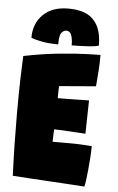

<svg xmlns="http://www.w3.org/2000/svg" viewBox="-60 -926 597 974"><g transform="rotate(5 239.0 -439.0)"><path d="M407.5 7.5Q362 4.5 316.2 1.5Q270.5 -1.5 224.5 -4Q179 -6.5 133 -9.5Q87 -12.5 41 -15.5Q37.5 -103.5 36 -184.2Q34.5 -265 34.5 -335Q34.5 -438 36.8 -513.5Q39 -589 41 -625.5Q138.5 -645 222 -653.2Q305.5 -661.5 361.5 -663.2Q417.5 -665 431 -665Q431 -626 428.5 -586.8Q426 -547.5 422 -504.5L235.5 -489Q235 -485 234.5 -471.8Q234 -458.5 234 -445.5Q234 -432.5 234 -427.5Q254 -427.5 283 -428Q312 -428.5 341.8 -429Q371.5 -429.5 393 -430L389.5 -260Q381.5 -260.5 358.2 -262Q335 -263.5 307.8 -265Q280.5 -266.5 258.2 -267.5Q236 -268.5 229.5 -268.5Q229 -258.5 228 -236Q227 -213.5 227 -205H321.5Q352.5 -205 380.5 -203.2Q408.5 -201.5 427 -200Q427 -175 424.8 -142.5Q422.5 -110 419.5 -78.2Q416.5 -46.5 413.2 -23Q410 0.5 407.5 7.5ZM74 -721.5Q74 -794.5 120.5 -839.8Q167 -885 248 -885Q325.5 -885 365.5 -852.2Q405.5 -819.5 415 -758.5Q418.5 -738 418.5 -711Q403.5 -706.5 377.8 -704.2Q352 -702 325.5 -701.2Q299 -700.5 281 -700.5Q281 -722.5 278 -736.5Q274 -757.5 266 -765Q258 -772.5 248.5 -772.5Q234.5 -772.5 223.5 -759.5Q212.5 -746.5 212.5 -699.5Q167 -699.5 130 -706.2Q93 -713 74 -721.5Z"/></g></svg>

Font: Grandstander Black
Style: Regular
Weight: 900
Designer: Tyler Finck
Foundry: Etcetera Type Co
Version: Version 1.200; ttfautohint (v1.8.3)